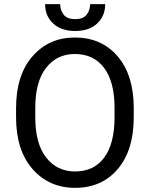

<svg xmlns="http://www.w3.org/2000/svg" viewBox="-20 -903 728 933"><path d="M629.9 -333Q629.9 -172.9 552.2 -81.5Q474.6 9.8 344.7 9.8Q218.3 9.8 138.2 -81.5Q58.1 -172.9 58.1 -333V-377.9Q58.1 -537.6 137.7 -629.2Q217.3 -720.7 343.8 -720.7Q472.7 -720.7 550.5 -630.6Q628.4 -540.5 629.9 -383.8ZM536.6 -378.9Q536.6 -505.9 485.8 -573.2Q435.1 -640.6 343.8 -640.6Q256.3 -640.6 203.9 -573.2Q151.4 -505.9 151.4 -378.9V-333Q151.4 -205.1 204.3 -137.5Q257.3 -69.8 344.7 -69.8Q436.5 -69.8 486.6 -137.5Q536.6 -205.1 536.6 -333ZM418 -882.8H491.2Q491.2 -825.2 452.1 -788.8Q413.1 -752.4 345.7 -752.4Q277.8 -752.4 238.5 -788.8Q199.2 -825.2 199.2 -882.8H272.5Q272.5 -854 289.1 -832Q305.7 -810.1 345.7 -810.1Q384.8 -810.1 401.4 -832Q418 -854 418 -882.8Z"/></svg>

Font: Roboto21382017
Style: Regular
Weight: 400
Designer: Christian Robertson
Foundry: Google
Version: Version 2.138; 2017